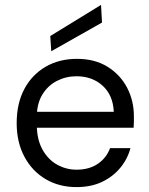

<svg xmlns="http://www.w3.org/2000/svg" viewBox="-20 -751 609 783"><path d="M292 12Q221 12 166 -20.5Q111 -53 79.5 -112Q48 -171 48 -249Q48 -329 79 -387.5Q110 -446 165.5 -478.5Q221 -511 294 -511Q367 -511 419 -478.5Q471 -446 498.5 -393Q526 -340 526 -277Q526 -267 526 -255.5Q526 -244 525 -230H111V-295H444Q441 -363 398.5 -401.5Q356 -440 292 -440Q249 -440 212 -421Q175 -402 152.5 -365Q130 -328 130 -272V-244Q130 -183 153 -141.5Q176 -100 213 -79.5Q250 -59 292 -59Q344 -59 379 -83Q414 -107 429 -147H512Q500 -102 470 -66Q440 -30 395.5 -9Q351 12 292 12ZM189 -542 185 -604 392 -731 396 -659Z"/></svg>

Font: DM Sans 20pt
Style: Regular
Weight: 400
Version: Version 4.004;gftools[0.9.30]